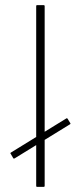

<svg xmlns="http://www.w3.org/2000/svg" viewBox="-20 -728 315 748"><path d="M121 -4V-704Q121 -708 124 -708H150Q154 -708 154 -704V-4Q154 0 150 0H124Q121 0 121 -4ZM37 -111Q35 -110 33.5 -110.5Q32 -111 32 -111L21 -130Q19 -132 23 -134L239 -267Q241 -268 243 -266L254 -248Q256 -246 253 -244Z"/></svg>

Font: Glory Thin Thin
Style: Regular
Weight: 250
Version: Version 1.011